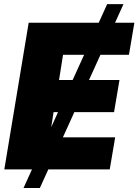

<svg xmlns="http://www.w3.org/2000/svg" viewBox="-20 -840 686 952"><path d="M592.3 -819.6 550.4 -727.3H646.3L619.3 -568.2H478L421.2 -443.2H572.4L545.5 -284.1H348.7L291.9 -159.1H551.1L524.1 0H219.5L177.6 92.3H96.6L138.5 0H1.4L122.2 -727.3H469.5L511.4 -819.6ZM397 -568.2H292.6L272.7 -443.2H340.2ZM267.8 -284.1H245.7L234 -209.5Z"/></svg>

Font: Karasuma Gothic
Style: Italic
Weight: 900
Italic angle: -9.39999°
Designer: Rasmus Andersson / Ryoko Nishizuka
Foundry: Genbu
Version: Version 1.00